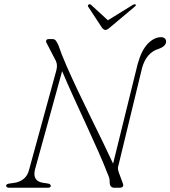

<svg xmlns="http://www.w3.org/2000/svg" viewBox="-20 -884 802 904"><path d="M144.5 -85Q132 -32 181.5 -23.5L205 -20Q219 -18 219 -8.5Q219 0 204 0H25Q9 0 9 -9.5Q9 -18.5 26 -20L50 -23.5Q74.5 -27.5 92.5 -42.8Q110.5 -58 117 -85L245 -551.5Q253.5 -581.5 239 -605L200.5 -679.5Q195 -687.5 197.8 -693.8Q200.5 -700 209.5 -700H227Q237 -700 242.2 -693.5Q247.5 -687 254.5 -672.5Q268.5 -630.5 293 -574.5Q317.5 -518.5 347.2 -455.8Q377 -393 407.8 -330.5Q438.5 -268 465.8 -212Q493 -156 512.5 -113.5L628 -582Q646 -647.5 676 -678.2Q706 -709 738 -709Q750 -709 756 -703Q762 -697 762 -688.5Q762 -666 725.5 -653.5Q669 -635.5 649 -564.5L538.5 -108.5Q535.5 -100 535.2 -92.2Q535 -84.5 539.5 -71.5L557.5 -23Q567.5 0 541.5 0H518.5Q496.5 0 496.5 -26Q496.5 -37.5 494.2 -46Q492 -54.5 485 -70Q470 -109.5 444.5 -167.2Q419 -225 388.5 -291.2Q358 -357.5 327.5 -424.2Q297 -491 272.5 -549ZM497.5 -754.5Q484.5 -743 476.5 -743Q468 -743 459.5 -754.5L395.5 -852Q391 -859 398 -863Q404 -866 409.5 -860.5L488 -788.5L604.5 -860.5Q614 -866 618 -863Q623 -859 613.5 -852Z"/></svg>

Font: Fraunces 9pt S000 Thin
Style: Italic
Weight: 100
Italic angle: -16°
Version: Version 1.000; ttfautohint (v1.8.3)